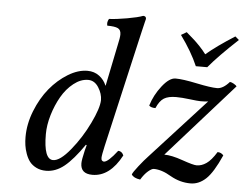

<svg xmlns="http://www.w3.org/2000/svg" viewBox="-51 -761 1074 835"><g transform="rotate(5 486.0 -343.0)"><path d="M164.1 -148.9Q164.1 -39.1 205.1 -39.1Q235.4 -39.1 280 -93.8Q324.7 -148.4 356.9 -215.1Q389.2 -281.7 390.1 -316.9Q390.1 -344.7 372.6 -372.3Q355 -399.9 327.1 -399.9Q294.9 -399.9 263.9 -375.5Q232.9 -351.1 211.7 -314Q190.4 -276.9 177.2 -232.7Q164.1 -188.5 164.1 -148.9ZM77.1 -128.9Q77.1 -186 99.9 -243.4Q122.6 -300.8 157.5 -343.3Q192.4 -385.7 236.1 -412.4Q279.8 -439 320.8 -439Q350.6 -439 372.3 -422.6Q394 -406.2 403.8 -381.8H404.8L441.9 -563Q449.2 -594.2 449.2 -608.9Q449.2 -628.9 435.5 -635.5Q421.9 -642.1 389.2 -642.1Q384.8 -656.7 394 -671.9Q425.8 -673.3 472.9 -681.6Q520 -689.9 541 -698.2Q554.2 -698.2 554.2 -686Q553.7 -684.6 550.5 -671.4Q547.4 -658.2 541.5 -633.5Q535.6 -608.9 529.8 -583L423.8 -121.1Q414.1 -78.6 414.1 -66.9Q414.1 -58.6 418 -55.2Q421.9 -51.8 425.8 -51.8Q443.8 -51.8 483.9 -104Q500 -104 507.8 -85.9Q457 9.8 380.9 9.8Q329.1 9.8 329.1 -36.1Q329.1 -51.3 338.9 -92.8L345.2 -116.2L341.8 -118.2Q295.4 -50.8 257.8 -20.5Q220.2 9.8 178.2 9.8Q154.3 9.8 135.7 0.5Q117.2 -8.8 106.4 -22.9Q95.7 -37.1 88.9 -56.4Q82 -75.7 79.6 -93Q77.1 -110.4 77.1 -128.9ZM551.8 -6.8Q554.7 -16.1 576.9 -44.4Q599.1 -72.8 617.2 -91.8L855 -352.1Q843.8 -350.1 821.8 -350.1Q809.6 -350.1 774.4 -354.5Q739.3 -358.9 714.8 -358.9Q680.7 -358.9 661.6 -347.2Q642.6 -335.4 628.9 -303.2Q608.9 -303.2 601.1 -312Q615.2 -358.4 646.7 -398.7Q678.2 -439 705.1 -439Q737.3 -439 798.8 -426Q860.4 -413.1 888.2 -413.1Q914.1 -413.1 941.9 -444.8Q949.2 -444.3 959.2 -438.5Q969.2 -432.6 972.2 -428.2L685.1 -105Q716.8 -105 765.4 -87.9Q814 -70.8 829.1 -70.8Q850.6 -70.8 871.3 -85Q892.1 -99.1 915 -136.2Q930.7 -136.2 940.9 -124Q907.2 -47.9 876.5 -19Q845.7 9.8 809.1 9.8Q763.2 9.8 721.2 -14.2Q679.7 -39.1 645 -39.1Q636.2 -39.1 620.6 -25.9Q605 -12.7 589.8 12.2Q561 8.3 551.8 -6.8ZM837.9 -500H788.1Q761.7 -561.5 711.9 -629.9L735.8 -644Q759.3 -623.5 769 -615Q778.8 -606.4 795.2 -589.4Q811.5 -572.3 824.2 -555.2Q870.6 -594.7 948.2 -644L964.8 -629.9Q880.9 -551.8 837.9 -500Z"/></g></svg>

Font: Common Serif News
Style: Italic
Weight: 450
Italic angle: -12°
Designer: Philipp H. Poll, Khaled Hosny
Foundry: Stefan Peev, Context Ltd.
Version: Version 1.026